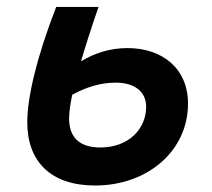

<svg xmlns="http://www.w3.org/2000/svg" viewBox="-20 -538 626 567"><path d="M260.7 9.8C417.5 9.8 535.2 -93.8 535.2 -231.9C535.2 -335.4 460 -396 356.4 -396C304.2 -396 258.8 -380.9 219.2 -356.9C232.4 -401.9 249.5 -455.6 271 -517.6H146C86.9 -365.7 60.5 -248 60.5 -177.2C60.5 -61.5 129.4 9.8 260.7 9.8ZM193.4 -258.3C235.8 -281.2 277.3 -293.9 321.8 -293.9C378.4 -293.9 411.6 -266.6 411.6 -222.7C411.6 -157.7 360.4 -102.5 276.4 -102.5C211.4 -102.5 184.1 -135.3 184.1 -188C184.1 -205.6 187 -228.5 193.4 -258.3Z"/></svg>

Font: Cascadia Code SemiBold
Style: Italic
Weight: 600
Italic angle: -10°
Monospace: yes
Designer: Aaron Bell
Foundry: Saja Typeworks
Version: Version 2404.023